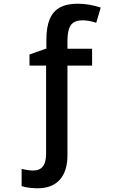

<svg xmlns="http://www.w3.org/2000/svg" viewBox="-20 -763 611 1023"><path d="M95.2 228.5V136.7Q129.9 145.5 157.7 145.5Q225.6 145.5 225.6 56.6V-413.6H137.2V-472.7L227.1 -504.4V-550.8Q227.1 -618.2 244.6 -660.4Q262.2 -702.6 298.8 -722.9Q335.4 -743.2 394.5 -743.2Q453.6 -743.2 516.6 -722.7L492.7 -641.6Q453.1 -654.8 419.4 -654.8Q377.9 -654.8 358.9 -630.9Q339.4 -605 339.4 -546.4V-503.4H470.7V-413.6H339.4V64.5Q339.4 149.4 298.3 194.8Q257.3 240.2 180.7 240.2Q158.7 240.2 135.3 237.3Q111.8 234.4 95.2 228.5Z"/></svg>

Font: Viking Open Sans Light
Style: Bold
Weight: 600
Foundry: Ascender Corporation
Version: Version 2.001